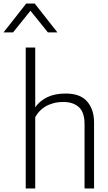

<svg xmlns="http://www.w3.org/2000/svg" viewBox="-79 -1070 614 1090"><path d="M455 0H401V-366Q401 -432 369 -461.5Q337 -491 281 -491Q248 -491 222 -483.5Q196 -476 176.5 -464Q157 -452 143.5 -436.5Q130 -421 121 -405V0H67V-800H121V-461Q146 -497 189 -518Q232 -539 294 -539Q377 -539 416 -493.5Q455 -448 455 -375ZM247 -886H193L94 -1009L-5 -886H-59L70 -1050H118Z"/></svg>

Font: Tanohe Sans Light
Style: Regular
Weight: 300
Designer: Village Type and Design LLC & Cristiano Sobral
Foundry: Cooper Hewitt Smithsonian Design Museum
Version: Version 1.00;September 29, 2021;FontCreator 13.0.0.2655 64-b